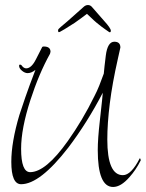

<svg xmlns="http://www.w3.org/2000/svg" viewBox="-20 -733 580 764"><path d="M430 11Q369 11 369 -136Q369 -158 371 -186.5Q373 -215 377 -250Q389 -357 389 -364Q327 -245 252 -146Q139 0 64 0Q25 0 25 -89Q25 -167 57 -275Q65 -300 80.5 -345Q96 -390 121 -455Q105 -442 90 -442Q79 -442 67.5 -451.5Q56 -461 56 -471Q56 -476 60 -476Q62 -475 63 -475Q64 -475 65 -474Q74 -461 84 -461Q105 -461 123 -497Q127 -505 133.5 -517.5Q140 -530 148 -546Q150 -548 154 -548Q181 -548 181 -527Q181 -525 179 -519Q135 -440 101 -335Q64 -221 64 -141Q64 -48 100 -48Q162 -48 250 -172Q279 -213 305.5 -257.5Q332 -302 356 -351Q366 -370 375 -392.5Q384 -415 393 -440Q394 -452 396 -470Q398 -488 401 -512Q408 -567 435 -567Q459 -567 459 -544L449 -499Q427 -402 417 -322Q407 -242 407 -178Q407 -36 469 -36Q502 -36 536 -103Q539 -103 540 -96Q540 -94 539 -93Q521 -57 495 -28Q461 11 430 11ZM214 -605Q211 -605 211 -613Q211 -617 222 -626Q233 -635 248 -648L311 -704Q320 -713 330 -713Q340 -713 347 -704L396 -648Q407 -636 414 -626Q421 -616 421 -611Q421 -603 415 -605Q414 -606 400.5 -615Q387 -624 365 -642Q352 -653 342.5 -662.5Q333 -672 326 -678Q318 -672 305.5 -662.5Q293 -653 277 -642Q249 -624 236.5 -616.5Q224 -609 218 -606Q216 -605 214 -605Z"/></svg>

Font: Shalimar
Style: Regular
Weight: 400
Designer: Robert E. Leuschke
Foundry: Robert E. Leuschke
Version: Version 1.010; ttfautohint (v1.8.3)